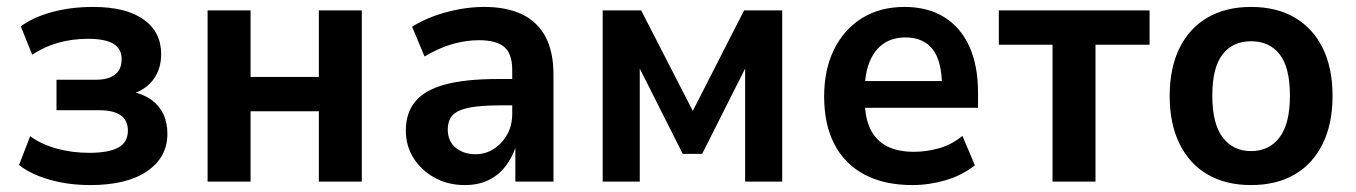

<svg xmlns="http://www.w3.org/2000/svg" viewBox="-20 -524 3913 554"><path d="M241 10Q176 10 121.5 -6Q67 -22 35 -48L67 -131Q100 -107 144.5 -95Q189 -83 237 -83Q293 -83 321 -98Q349 -113 349 -147Q349 -177 328 -191.5Q307 -206 266 -206H143V-294H258Q293 -294 312 -309Q331 -324 331 -353Q331 -383 307.5 -397.5Q284 -412 234 -412Q188 -412 147.5 -400.5Q107 -389 73 -366L40 -448Q75 -474 129.5 -489Q184 -504 249 -504Q343 -504 394 -468Q445 -432 445 -368Q445 -326 423.5 -296Q402 -266 362 -253V-259Q395 -252 417.5 -235.5Q440 -219 451.5 -194.5Q463 -170 463 -138Q463 -70 404.5 -30Q346 10 241 10Z M579 0V-494H703V-302H900V-494H1024V0H900V-203H703V0Z M1321 10Q1273 10 1234.5 -11Q1196 -32 1173.5 -67.5Q1151 -103 1151 -147Q1151 -199 1179 -232Q1207 -265 1265.5 -280.5Q1324 -296 1416 -296H1473V-220H1426Q1384 -220 1354.5 -216.5Q1325 -213 1307 -205.5Q1289 -198 1280.5 -184.5Q1272 -171 1272 -150Q1272 -117 1294.5 -98Q1317 -79 1353 -79Q1381 -79 1405 -94.5Q1429 -110 1443.5 -136Q1458 -162 1458 -196V-322Q1458 -369 1435 -388.5Q1412 -408 1362 -408Q1325 -408 1286 -397Q1247 -386 1205 -361L1169 -447Q1198 -465 1232 -477.5Q1266 -490 1303.5 -497Q1341 -504 1377 -504Q1442 -504 1486.5 -482.5Q1531 -461 1554 -418Q1577 -375 1577 -308V0H1467V-103H1469Q1458 -69 1438 -43.5Q1418 -18 1389 -4Q1360 10 1321 10Z M1719 0V-494H1830L1979 -204L2127 -494H2237V0H2130V-352H2143L2006 -80H1950L1813 -352H1826V0Z M2613 10Q2532 10 2475 -20Q2418 -50 2388 -107Q2358 -164 2358 -246Q2358 -323 2386.5 -381Q2415 -439 2467 -471.5Q2519 -504 2590 -504Q2657 -504 2704.5 -474.5Q2752 -445 2777 -390Q2802 -335 2802 -256V-213H2458V-290H2713L2698 -273Q2698 -348 2671 -382Q2644 -416 2593 -416Q2556 -416 2530 -398.5Q2504 -381 2489.5 -346.5Q2475 -312 2475 -260V-240Q2475 -186 2491 -152.5Q2507 -119 2538.5 -102.5Q2570 -86 2617 -86Q2654 -86 2690.5 -96.5Q2727 -107 2757 -132L2793 -47Q2756 -18 2708.5 -4Q2661 10 2613 10Z M3017 0V-395H2862V-494H3297V-395H3141V0Z M3590 10Q3517 10 3464.5 -20.5Q3412 -51 3383.5 -109Q3355 -167 3355 -247Q3355 -328 3383.5 -385.5Q3412 -443 3464.5 -473.5Q3517 -504 3590 -504Q3663 -504 3715.5 -473.5Q3768 -443 3796.5 -385.5Q3825 -328 3825 -247Q3825 -167 3796.5 -109Q3768 -51 3715.5 -20.5Q3663 10 3590 10ZM3590 -88Q3642 -88 3672 -127.5Q3702 -167 3702 -248Q3702 -329 3672.5 -367Q3643 -405 3590 -405Q3537 -405 3507.5 -367Q3478 -329 3478 -248Q3478 -167 3508 -127.5Q3538 -88 3590 -88Z"/></svg>

Font: Nunito Sans 10pt SemiCondensed
Style: Bold
Weight: 700
Width: 4
Designer: Vernon Adams
Foundry: Vernon Adams
Version: Version 3.101;gftools[0.9.27]